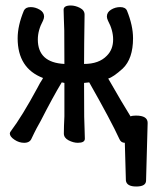

<svg xmlns="http://www.w3.org/2000/svg" viewBox="-20 -509 563 706"><path d="M481 176.8Q445.8 176.8 442.9 154.8L439 16.1Q424.8 16.1 418.9 2Q389.2 -63 308.1 -206.1L289.1 -204.1Q289.1 -100.1 289.6 -79.6Q290 -59.1 291 -35.2Q292 -11.2 292 1Q292 16.1 266.1 16.1Q250 16.1 232.4 7.1Q214.8 -2 214.8 -18.1Q214.8 -43 216.8 -81.1V-204.1L207 -206.1Q174.8 -152.8 129.9 -64.9Q110.8 -30.8 106 -20.3Q101.1 -9.8 96.2 0Q89.8 16.1 68.8 16.1Q49.8 16.1 33 4.6Q16.1 -6.8 16.1 -18.1Q16.1 -22 20 -26.9Q61 -81.1 118.2 -187Q127.9 -206.1 134.8 -215.8L138.2 -222.2Q44.9 -257.8 44.9 -368.2Q44.9 -415 67.9 -470.2Q74.2 -482.9 92.8 -482.9Q109.9 -482.9 126 -473.4Q142.1 -463.9 142.1 -448.2Q142.1 -441.9 138.2 -433.1Q119.1 -397.9 119.1 -363.8Q119.1 -278.8 216.8 -273.9Q216.8 -376 216.3 -397Q215.8 -418 214.8 -440.4Q213.9 -462.9 213.9 -473.1Q213.9 -488.8 240.2 -488.8Q256.8 -488.8 273.9 -480Q291 -471.2 291 -455.1Q289.1 -336.9 289.1 -273.9Q344.2 -273.9 373 -304.2Q396 -327.1 396 -363.8Q396 -397.9 377 -433.1Q373 -441.9 373 -448.2Q373 -463.9 388.4 -473.4Q403.8 -482.9 421.9 -482.9Q440.9 -482.9 446.8 -470.2Q469.2 -415 469.2 -368.2Q469.2 -293 431.2 -256.8Q396 -225.1 377.9 -220.2Q431.2 -127 460 -81.1Q466.8 -84 480 -84Q522.9 -84 522.9 -57.1L517.1 154.8Q517.1 176.8 481 176.8Z"/></svg>

Font: LXGW WenKai Mono GB Screen
Style: Regular
Weight: 400
Monospace: yes
Designer: LXGW / Fontworks Inc.
Foundry: LXGW / Fontworks Inc.
Version: Version 1.510;January 18,2025